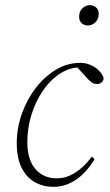

<svg xmlns="http://www.w3.org/2000/svg" viewBox="-20 -713 426 745"><path d="M187 12Q148 12 115.5 -6Q83 -24 64 -62Q45 -100 45 -157Q45 -216 65 -272Q85 -328 119 -372Q153 -416 197 -442.5Q241 -469 291 -469Q314 -469 332.5 -460.5Q351 -452 364 -439Q377 -426 382 -411Q382 -399 374 -393Q366 -387 357 -387Q345 -387 335.5 -393.5Q326 -400 316 -412L274 -458H303V-452H296Q250 -452 211.5 -426.5Q173 -401 145 -359Q117 -317 101.5 -266Q86 -215 86 -163Q86 -93 117.5 -57Q149 -21 200 -21Q228 -21 252.5 -32.5Q277 -44 298 -63Q319 -82 336 -105L347 -96Q333 -72 315.5 -52Q298 -32 277.5 -17.5Q257 -3 234.5 4.5Q212 12 187 12ZM321 -614Q307 -614 297 -623Q287 -632 287 -648Q287 -669 300 -681Q313 -693 328 -693Q343 -693 353 -684Q363 -675 363 -659Q363 -639 350 -626.5Q337 -614 321 -614Z"/></svg>

Font: Source Serif 4 48pt Light
Style: Italic
Weight: 300
Italic angle: -12°
Designer: Frank Grießhammer
Foundry: Adobe Systems Incorporated
Version: Version 4.004;hotconv 1.0.116;makeotfexe 2.5.65601